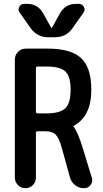

<svg xmlns="http://www.w3.org/2000/svg" viewBox="-20 -985 540 1005"><path d="M377.9 -964.8H392.6Q410.2 -964.8 418.9 -948.7Q427.7 -932.6 417 -918.9L358.4 -835.9Q325.2 -790 267.6 -790H232.4Q175.8 -790 141.6 -835.9L83 -918.9Q72.3 -932.6 80.6 -948.7Q88.9 -964.8 107.4 -964.8H122.1Q178.7 -964.8 206.1 -915L249 -837.9H250H251L293.9 -915Q321.3 -964.8 377.9 -964.8ZM168 -627.9V-400.4Q168 -392.6 176.8 -391.6H223.6Q293.9 -391.6 321.8 -418Q349.6 -444.3 349.6 -515.6Q349.6 -585 322.3 -610.8Q294.9 -636.7 223.6 -636.7H176.8Q168 -636.7 168 -627.9ZM57.6 -55.7V-672.9Q57.6 -696.3 74.2 -713.4Q90.8 -730.5 114.3 -730.5H230.5Q351.6 -730.5 404.8 -680.7Q458 -630.9 458 -515.6Q458 -375 365.2 -326.2Q364.3 -326.2 364.3 -325.2V-323.2Q388.7 -292 415 -204.1L460.9 -53.7Q466.8 -34.2 454.6 -17.1Q442.4 0 420.9 0H418.9Q393.6 0 373.5 -15.6Q353.5 -31.2 346.7 -54.7L303.7 -210Q289.1 -262.7 271.5 -280.3Q253.9 -297.9 217.8 -297.9H176.8Q168 -297.9 168 -289.1V-55.7Q168 -32.2 151.9 -16.1Q135.7 0 112.8 0Q89.8 0 73.7 -16.6Q57.6 -33.2 57.6 -55.7Z"/></svg>

Font: Rounded Mgen+ 2m medium
Style: Regular
Weight: 500
Designer: [Source Han Sans]
Ryoko NISHIZUKA  (kana & ideographs); Paul D. Hunt (Latin, Greek & Cyrillic); Wenlong ZHANG  (bopomofo
Version: Version 1.059.20150602